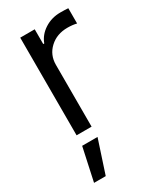

<svg xmlns="http://www.w3.org/2000/svg" viewBox="-201 -621 774 929"><g transform="rotate(-30 186.0 -156.5)"><path d="M76.7 0V-545.5H157.7V-463.1H163.4Q178.3 -503.6 217.3 -528.8Q256.4 -554 305.4 -554Q331 -554 349.4 -552.6V-467.3Q326.7 -473 298.3 -473Q238.6 -473 199.6 -436.8Q160.5 -400.6 160.5 -345.2V0ZM34.8 241.5 74.6 57.5H160.5L100.1 241.5Z"/></g></svg>

Font: TID UI
Style: Regular
Weight: 400
Designer: The TID Project Authors
Foundry: Bakken & Bæck
Version: Version 1.001;hotconv 1.0.109;makeotfexe 2.5.65596